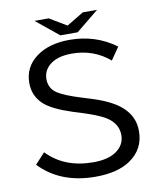

<svg xmlns="http://www.w3.org/2000/svg" viewBox="-98 -957 905 1075"><g transform="rotate(-10 355.0 -419.5)"><path d="M300.8 -773.9 171.9 -878.9H252.9L350.1 -820.8L446.8 -878.9H527.8L398.9 -773.9ZM97.2 -145Q195.8 -42 359.9 -42Q442.4 -42 488.3 -72.8Q540 -107.4 540 -165Q540 -236.8 463.9 -277.8Q426.8 -298.3 346.2 -324.2L293 -340.8Q183.1 -376.5 138.7 -416Q83 -465.3 83 -540.5Q83 -631.8 156.7 -686.5Q229 -740.2 346.2 -740.2Q495.1 -740.2 608.9 -655.8L560.1 -585Q469.7 -662.1 345.7 -662.1Q260.3 -662.1 216.3 -623Q181.2 -591.8 181.2 -545.9Q181.2 -491.7 226.1 -463.4Q266.6 -438 354 -411.1L412.1 -393.1Q522.9 -358.4 576.7 -310.5Q641.1 -253.9 641.1 -170.4Q641.1 -67.9 557.6 -10.3Q484.4 40 358.9 40Q158.7 40 41 -84Z"/></g></svg>

Font: BIZ UDPGothic
Style: Regular
Weight: 400
Designer: TypeBank Co., Ltd.
Foundry: Morisawa Inc.
Version: Version 1.051